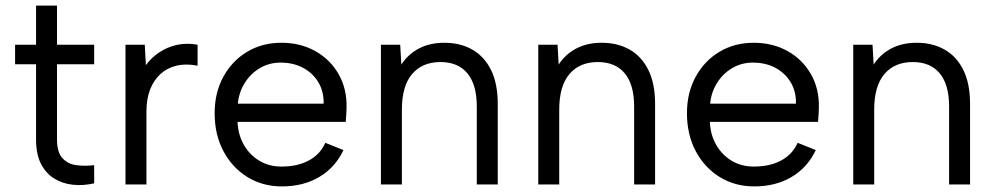

<svg xmlns="http://www.w3.org/2000/svg" viewBox="-20 -660 3559 687"><path d="M109 -500V-640H184V-500H317V-430H184V-161Q184 -115 203.5 -94Q223 -73 253.5 -69Q284 -65 317 -69V-4Q278 5 240.5 1Q203 -3 173.5 -21.5Q144 -40 126.5 -74Q109 -108 109 -161V-430H34V-500Z M429 -500H498L502 -427Q522 -454 550.5 -473Q579 -492 613.5 -499.5Q648 -507 687 -500V-425Q645 -433 611.5 -425Q578 -417 554 -395Q530 -373 517 -339.5Q504 -306 504 -262V0H429Z M989 7Q919 7 864.5 -27Q810 -61 779 -120Q748 -179 748 -255Q748 -328 779 -385Q810 -442 864 -474.5Q918 -507 987 -507Q1055 -507 1108.5 -477Q1162 -447 1192 -394Q1222 -341 1220 -273Q1220 -262 1219 -250Q1218 -238 1217 -224H830Q832 -177 853 -141Q874 -105 908.5 -84.5Q943 -64 987 -64Q1045 -64 1085.5 -86Q1126 -108 1144 -149L1209 -123Q1179 -60 1122 -26.5Q1065 7 989 7ZM1138 -289Q1139 -332 1119.5 -365Q1100 -398 1065 -417Q1030 -436 984 -436Q944 -436 911 -417Q878 -398 856.5 -364.5Q835 -331 831 -289Z M1343 -500H1412L1416 -429Q1440 -466 1479 -486.5Q1518 -507 1570 -507Q1627 -507 1670 -482.5Q1713 -458 1737 -409.5Q1761 -361 1761 -288V0H1686V-279Q1686 -357 1652.5 -397.5Q1619 -438 1556 -438Q1491 -438 1454.5 -395Q1418 -352 1418 -268V0H1343Z M1906 -500H1975L1979 -429Q2003 -466 2042 -486.5Q2081 -507 2133 -507Q2190 -507 2233 -482.5Q2276 -458 2300 -409.5Q2324 -361 2324 -288V0H2249V-279Q2249 -357 2215.5 -397.5Q2182 -438 2119 -438Q2054 -438 2017.5 -395Q1981 -352 1981 -268V0H1906Z M2679 7Q2609 7 2554.5 -27Q2500 -61 2469 -120Q2438 -179 2438 -255Q2438 -328 2469 -385Q2500 -442 2554 -474.5Q2608 -507 2677 -507Q2745 -507 2798.5 -477Q2852 -447 2882 -394Q2912 -341 2910 -273Q2910 -262 2909 -250Q2908 -238 2907 -224H2520Q2522 -177 2543 -141Q2564 -105 2598.5 -84.5Q2633 -64 2677 -64Q2735 -64 2775.5 -86Q2816 -108 2834 -149L2899 -123Q2869 -60 2812 -26.5Q2755 7 2679 7ZM2828 -289Q2829 -332 2809.5 -365Q2790 -398 2755 -417Q2720 -436 2674 -436Q2634 -436 2601 -417Q2568 -398 2546.5 -364.5Q2525 -331 2521 -289Z M3033 -500H3102L3106 -429Q3130 -466 3169 -486.5Q3208 -507 3260 -507Q3317 -507 3360 -482.5Q3403 -458 3427 -409.5Q3451 -361 3451 -288V0H3376V-279Q3376 -357 3342.5 -397.5Q3309 -438 3246 -438Q3181 -438 3144.5 -395Q3108 -352 3108 -268V0H3033Z"/></svg>

Font: Albert Sans
Style: Regular
Weight: 400
Designer: Andreas Rasmussen
Foundry: a.Foundry
Version: Version 1.025